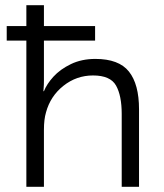

<svg xmlns="http://www.w3.org/2000/svg" viewBox="-20 -723 634 743"><path d="M150 -622H348V-566H150V-411Q150 -395 149 -384Q148 -373 148 -370H150Q161 -398 187 -426.5Q213 -455 254.5 -475Q296 -495 349 -495Q440 -495 479 -446Q518 -397 518 -300V0H451V-282Q451 -353 429 -392Q407 -431 340 -431Q276 -431 225.5 -391Q175 -351 158 -288Q150 -261 150 -221V0H82V-566H6V-622H82V-703H150Z"/></svg>

Font: Museo Sans Light
Style: Regular
Weight: 300
Designer: Jos Buivenga
Foundry: Jos Buivenga & Rosetta Type Foundry (extension, remastering)
Version: Version 3.600;PS 1.000;hotconv 1.0.88;makeotf.lib2.5.647800;